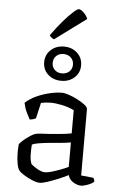

<svg xmlns="http://www.w3.org/2000/svg" viewBox="-63 -1009 656 1056"><g transform="rotate(5 265.0 -481.0)"><path d="M197 4Q180 4 155 -6.5Q130 -17 108.5 -30.5Q87 -44 80 -54Q72 -64 67 -91.5Q62 -119 62 -152Q62 -164 62.5 -174.5Q63 -185 64 -195Q65 -201 82 -216.5Q99 -232 121 -246.5Q143 -261 157 -263Q167 -265 184 -266Q201 -267 224 -268Q251 -270 287.5 -273.5Q324 -277 349 -282V-410Q318 -425 282.5 -432.5Q247 -440 218 -440Q205 -440 192 -438.5Q179 -437 166 -434L146 -347Q142 -345 133.5 -342Q125 -339 112 -338Q104 -352 93 -375Q82 -398 76 -427Q102 -451 137.5 -467Q173 -483 210 -491.5Q247 -500 277 -500Q291 -500 315 -492Q339 -484 363 -471.5Q387 -459 404 -446Q421 -433 421 -422V-56L489 -49Q491 -46 493.5 -40.5Q496 -35 496 -29Q487 -18 463 -9Q439 0 425 0Q404 0 381.5 -14Q359 -28 353 -52Q325 -38 294.5 -25.5Q264 -13 238 -4.5Q212 4 197 4ZM222 -56Q235 -56 259 -63Q283 -70 308 -79.5Q333 -89 349 -97V-232Q321 -227 295.5 -225Q270 -223 239 -220Q207 -217 177 -212.5Q147 -208 136 -201Q134 -176 134.5 -145Q135 -114 144 -94Q157 -82 180 -69Q203 -56 222 -56ZM266 -565Q222 -565 193 -591.5Q164 -618 164 -659Q164 -700 193 -727Q222 -754 266 -754Q310 -754 339 -727Q368 -700 368 -659Q368 -618 339 -591.5Q310 -565 266 -565ZM266 -606Q291 -606 307 -620.5Q323 -635 323 -659Q323 -683 307 -698Q291 -713 266 -713Q242 -713 226.5 -698Q211 -683 211 -659Q211 -636 226.5 -621Q242 -606 266 -606ZM207 -789Q198 -792 191.5 -798Q185 -804 182 -809Q215 -856 245.5 -891Q276 -926 298.5 -946Q321 -966 329 -966Q340 -966 356.5 -950Q373 -934 379 -916Z"/></g></svg>

Font: Texturina ExtraLight
Style: Regular
Weight: 200
Designer: Guillermo Torres Carreño
Foundry: Omnibus-Type
Version: Version 1.002; ttfautohint (v1.8.3)